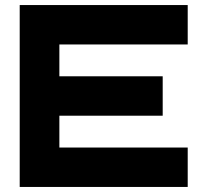

<svg xmlns="http://www.w3.org/2000/svg" viewBox="-20 -740 806 760"><path d="M58 0V-720H723V-564H215V-438H624V-282H215V-156H723V0Z"/></svg>

Font: Orbitron Black
Style: Regular
Weight: 900
Designer: Matt McInerney
Foundry: The League of Moveable Type
Version: Version 2.001